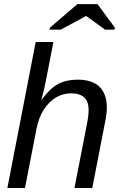

<svg xmlns="http://www.w3.org/2000/svg" viewBox="-20 -933 596 953"><path d="M187 -438Q227.5 -494.1 268.3 -515.9Q309.1 -537.6 365.2 -537.6Q437.5 -537.6 473.9 -502Q510.3 -466.3 510.3 -398.9Q510.3 -383.3 507.8 -363.3Q505.4 -343.3 500 -318.8L438 0H349.6L411.1 -314.9Q419.9 -358.4 419.9 -388.2Q419.9 -469.7 332.5 -469.7Q291.5 -469.7 256.6 -448.5Q221.7 -427.2 197 -388.4Q172.4 -349.6 161.6 -295.9L104 0H16.6L157.2 -724.6H245.1L208.5 -536.1Q204.1 -511.7 198.2 -487.1Q192.4 -462.4 185.5 -438ZM407.2 -853.5 280.8 -785.6H225.6L227.5 -795.4L364.3 -912.6H463.9L550.3 -795.4L548.3 -785.6H502L408.2 -853.5Z"/></svg>

Font: Arimo
Style: Italic
Weight: 400
Italic angle: -12°
Designer: Steve Matteson
Foundry: Monotype Imaging Inc.
Version: Version 1.33